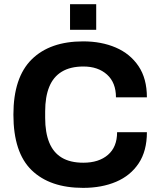

<svg xmlns="http://www.w3.org/2000/svg" viewBox="-20 -899 773 931"><path d="M383.2 12Q222.1 12 133.5 -73.7Q45 -159.4 45 -343.2Q45 -523.1 133.5 -610.8Q222.1 -698.4 383.2 -698.4Q471.5 -698.4 541.3 -668.5Q611.1 -638.5 651.7 -578.3Q692.3 -518.2 692.3 -426.9H542.3Q542.3 -498.4 498.8 -537.5Q455.3 -576.5 384.6 -576.5Q321.1 -576.5 279.7 -551.4Q238.3 -526.3 218.7 -477.8Q199 -429.3 199 -358.8V-327.7Q199 -256.4 218.8 -207.9Q238.5 -159.3 279.4 -134.7Q320.3 -110 384.1 -110Q459.3 -110 503.5 -148.2Q547.8 -186.3 547.8 -257.9H692.3Q692.3 -167 652.5 -107.1Q612.7 -47.2 543 -17.6Q473.3 12 383.2 12ZM319.6 -754.6V-878.7H446.5V-754.6Z"/></svg>

Font: Archivo Variable SemiBold
Style: Regular
Weight: 600
Designer: Hector Gatti
Foundry: Omnibus-Type
Version: Version 2.001